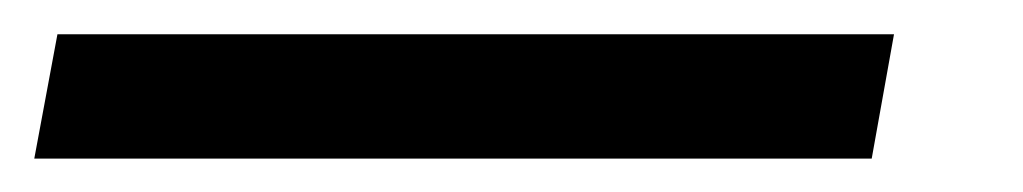

<svg xmlns="http://www.w3.org/2000/svg" viewBox="-90 1 597 112"><path d="M-70 93.5 -56.5 21H431.5L418.5 93.5Z"/></svg>

Font: Anybody Medium
Style: Italic
Weight: 500
Italic angle: -10°
Designer: Tyler Finck
Foundry: Etcetera Type Company
Version: Version 1.010; ttfautohint (v1.8.3) -l 8 -r 50 -G 200 -x 14 